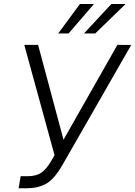

<svg xmlns="http://www.w3.org/2000/svg" viewBox="-20 -958 694 987"><path d="M75.6 9.9 86.3 -52.2H122.9Q166.9 -52.2 193.5 -71.2Q220.2 -90.2 243.3 -130.7L260.3 -160.5L104.8 -727.3H175.8L306.5 -239.7L583.5 -727.3L654.5 -726.9L301.5 -110.8Q286.9 -85.9 275 -69.2Q263.1 -52.6 246.8 -36.4Q230.5 -20.2 212.4 -10.8Q194.2 -1.4 169.6 4.3Q144.9 9.9 114 9.9ZM411.6 -785.9 552.6 -937.5H625.7L469.5 -785.9ZM279.1 -785.9 391 -937.5H463.1L332.4 -785.9Z"/></svg>

Font: Karasuma Gothic
Style: Light Italic
Weight: 300
Italic angle: 9.39998°
Designer: Rasmus Andersson / Ryoko Nishizuka
Foundry: rsms
Version: Version 1.00